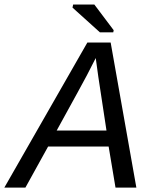

<svg xmlns="http://www.w3.org/2000/svg" viewBox="-71 -852 691 872"><path d="M453.6 0 422.4 -186.5H147.5L44.4 0H-51.3L325.7 -658.7H431.6L548.3 0ZM363.8 -588.4Q341.3 -543.9 323.5 -509.8Q305.7 -475.6 186.5 -259.3H412.6L375.5 -503.4ZM382.8 -705.1 258.3 -817.4 261.2 -831.5H357.4L445.3 -714.8L443.4 -705.1Z"/></svg>

Font: Cousine
Style: Italic
Weight: 400
Italic angle: -12°
Monospace: yes
Designer: Steve Matteson
Foundry: Monotype Imaging Inc.
Version: Version 1.21